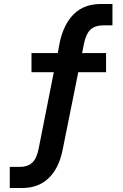

<svg xmlns="http://www.w3.org/2000/svg" viewBox="-20 -749 616 963"><path d="M29 194V88H81Q118 88 141 67.5Q164 47 174 -4L254 -408L276 -387H138V-483H290L266 -463L280 -538Q300 -629 351 -679Q402 -729 487 -729H544V-622H499Q458 -622 435 -601.5Q412 -581 401 -530L388 -463L372 -483H512V-387H355L377 -409L294 3Q276 94 224.5 144Q173 194 91 194Z"/></svg>

Font: Nunitoga
Style: Bold
Weight: 700
Designer: Vernon Adams
Foundry: Vernon Adams
Version: Version 1.0